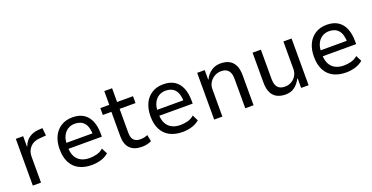

<svg xmlns="http://www.w3.org/2000/svg" viewBox="-27 -1274 3713 1915"><g transform="rotate(-20 1830.0 -316.5)"><path d="M87 0V-496H165V-386H169Q186 -437 226.5 -467.5Q267 -498 326 -503L373 -506L381 -425L307 -419Q246 -414 210 -374.5Q174 -335 174 -277V0Z M713 9Q635 9 578.5 -20Q522 -49 492 -106.5Q462 -164 462 -248Q462 -324 488.5 -381.5Q515 -439 566.5 -472Q618 -505 690 -505Q760 -505 807 -475Q854 -445 877.5 -388.5Q901 -332 901 -253V-223H528V-286H844L825 -265Q825 -354 790 -395.5Q755 -437 690 -437Q649 -437 616.5 -417Q584 -397 565 -358.5Q546 -320 546 -260V-245Q546 -182 566.5 -142.5Q587 -103 625 -83.5Q663 -64 715 -64Q751 -64 790 -73.5Q829 -83 861 -111L892 -49Q854 -17 806.5 -4Q759 9 713 9Z M1243 9Q1161 9 1118 -35Q1075 -79 1075 -164V-423H984V-496H1079V-642H1162V-496H1331V-423H1162V-171Q1162 -115 1186 -91Q1210 -67 1255 -67Q1276 -67 1295 -71Q1314 -75 1332 -83L1346 -14Q1325 -2 1298 3.5Q1271 9 1243 9Z M1677 9Q1599 9 1542.5 -20Q1486 -49 1456 -106.5Q1426 -164 1426 -248Q1426 -324 1452.5 -381.5Q1479 -439 1530.5 -472Q1582 -505 1654 -505Q1724 -505 1771 -475Q1818 -445 1841.5 -388.5Q1865 -332 1865 -253V-223H1492V-286H1808L1789 -265Q1789 -354 1754 -395.5Q1719 -437 1654 -437Q1613 -437 1580.5 -417Q1548 -397 1529 -358.5Q1510 -320 1510 -260V-245Q1510 -182 1530.5 -142.5Q1551 -103 1589 -83.5Q1627 -64 1679 -64Q1715 -64 1754 -73.5Q1793 -83 1825 -111L1856 -49Q1818 -17 1770.5 -4Q1723 9 1677 9Z M2012 0V-496H2092V-396H2096Q2118 -444 2161 -474.5Q2204 -505 2261 -505Q2315 -505 2352.5 -485Q2390 -465 2410 -423.5Q2430 -382 2430 -317V0H2342V-312Q2342 -350 2331.5 -376Q2321 -402 2298.5 -416Q2276 -430 2240 -430Q2201 -430 2169 -411Q2137 -392 2118 -361Q2099 -330 2099 -292V0Z M2769 9Q2716 9 2678 -11Q2640 -31 2620 -72.5Q2600 -114 2600 -177V-496H2688V-184Q2688 -147 2698.5 -120.5Q2709 -94 2732 -80.5Q2755 -67 2790 -67Q2828 -67 2859.5 -85.5Q2891 -104 2909 -135Q2927 -166 2927 -202V-496H3014V0H2935V-100H2930Q2906 -52 2867 -21.5Q2828 9 2769 9Z M3412 9Q3334 9 3277.5 -20Q3221 -49 3191 -106.5Q3161 -164 3161 -248Q3161 -324 3187.5 -381.5Q3214 -439 3265.5 -472Q3317 -505 3389 -505Q3459 -505 3506 -475Q3553 -445 3576.5 -388.5Q3600 -332 3600 -253V-223H3227V-286H3543L3524 -265Q3524 -354 3489 -395.5Q3454 -437 3389 -437Q3348 -437 3315.5 -417Q3283 -397 3264 -358.5Q3245 -320 3245 -260V-245Q3245 -182 3265.5 -142.5Q3286 -103 3324 -83.5Q3362 -64 3414 -64Q3450 -64 3489 -73.5Q3528 -83 3560 -111L3591 -49Q3553 -17 3505.5 -4Q3458 9 3412 9Z"/></g></svg>

Font: Nunito Sans 7pt SemiCondensed
Style: Regular
Weight: 400
Width: 4
Designer: Vernon Adams
Foundry: Vernon Adams
Version: Version 3.101;gftools[0.9.27]